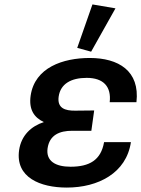

<svg xmlns="http://www.w3.org/2000/svg" viewBox="-20 -828 635 863"><path d="M280.3 15.1C421.4 15.1 547.9 -50.3 568.4 -189H447.8C433.6 -107.9 381.8 -78.6 296.9 -78.6C229.5 -78.6 186 -104 193.8 -161.1C202.6 -221.7 248 -240.2 304.7 -240.2H390.6L403.3 -331.5L317.9 -330.6C272.9 -330.1 236.3 -341.3 243.7 -394C252 -451.2 299.3 -478 369.6 -478C445.3 -478 481 -438.5 473.1 -368.7H593.3C609.4 -509.8 512.2 -567.4 383.3 -567.4C263.7 -567.4 136.2 -524.9 117.7 -397.9C108.9 -335.4 133.3 -299.8 177.2 -279.3C120.1 -260.7 75.7 -219.7 65.9 -153.3C48.3 -29.8 161.6 15.1 280.3 15.1ZM389.6 -595.7 499 -790.5 395.5 -808.1 327.1 -612.8Z"/></svg>

Font: Winston SemiBold
Style: Italic
Weight: 600
Italic angle: -8.13011°
Designer: Vernon Adams, Kim Jin-seong, David Berlow, Cristiano Sobral
Foundry: The Winston Project Authors
Version: Version 3.004